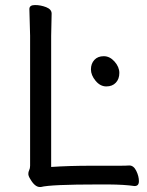

<svg xmlns="http://www.w3.org/2000/svg" viewBox="-20 -731 587 766"><path d="M456.1 -439.9Q456.1 -416 442.1 -401.1Q428.2 -386.2 404.1 -386.2Q379.9 -386.2 361.3 -408.7Q342.8 -431.2 342.8 -454.1Q342.8 -477.1 356.4 -491.9Q370.1 -506.8 394 -506.8Q418 -506.8 437 -485.4Q456.1 -463.9 456.1 -439.9ZM184.1 -64.9Q255.9 -69.8 345.2 -69.8H458Q481.9 -69.8 495.1 -70.8H496.1Q513.2 -70.8 523.7 -49.3Q534.2 -27.8 534.2 -8.3Q534.2 11.2 517.1 11.2H516.1Q477.1 5.4 413.1 4.9H372.1Q181.2 4.9 143.1 15.1H139.2Q119.1 15.1 101.1 -16.1Q93.3 -28.3 93 -36.6Q92.8 -44.9 96.4 -52Q100.1 -59.1 100.1 -69.8V-588.9L97.2 -694.8Q97.2 -710.9 119.6 -710.9Q142.1 -710.9 164.1 -702.4Q186 -693.8 186 -676.8L184.1 -587.9Z"/></svg>

Font: LXGW WenKai Screen R
Style: Regular
Weight: 400
Designer: Fontworks Inc.
Version: Version 1.235;May 31, 2022